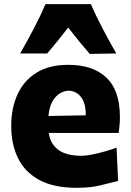

<svg xmlns="http://www.w3.org/2000/svg" viewBox="-20 -900 638 936"><path d="M354 15.6Q241.7 15.6 171.1 -22.9Q100.6 -61.5 67.6 -129.4Q34.7 -197.3 34.7 -285.2Q34.7 -372.6 65.4 -439.9Q96.2 -507.3 158 -545.7Q219.7 -584 313 -584Q432.1 -584 498.3 -522Q564.5 -460 564.5 -330.1Q564.5 -306.2 562.7 -288.1Q561 -270 558.6 -252H217.8Q225.1 -198.7 264.2 -169.7Q303.2 -140.6 378.4 -140.6Q397.9 -140.6 427 -146.2Q456.1 -151.9 488.3 -160.9Q520.5 -169.9 548.3 -180.2L555.7 -18.1Q520 -8.8 470.2 3.4Q420.4 15.6 354 15.6ZM397.9 -337.9Q398.9 -394.5 376.2 -425.3Q353.5 -456.1 314.9 -458Q274.9 -455.6 248 -423.6Q221.2 -391.6 216.3 -334.5ZM417.5 -637.2Q362.3 -700.7 312.5 -765.6Q288.1 -733.9 262.5 -702.4Q236.8 -670.9 210 -639.2H78.1Q112.3 -699.2 144.3 -759.8Q176.3 -820.3 201.7 -879.9H422.9Q448.7 -820.3 480.7 -759.8Q512.7 -699.2 546.9 -639.2Z"/></svg>

Font: Pinar ExtraBold
Style: Regular
Weight: 800
Designer: Amin Abedi
Version: Version 3.000